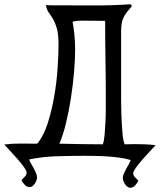

<svg xmlns="http://www.w3.org/2000/svg" viewBox="-28 -720 751 902"><path d="M247 -511Q247 -559 239 -586.5Q231 -614 220.5 -631.5Q210 -649 200.5 -662Q191 -675 188 -696Q200 -695 212 -695Q224 -695 237 -695Q324 -695 411 -694.5Q498 -694 585 -700L592 -692Q577 -674 567.5 -662Q558 -650 552 -637Q546 -624 543.5 -609Q541 -594 541 -570V-325Q541 -306 541 -264.5Q541 -223 542.5 -177.5Q544 -132 547.5 -93.5Q551 -55 558 -42L603 -43Q628 -43 653 -42Q678 -41 703 -38Q696 -30 678.5 -11.5Q661 7 643 27.5Q625 48 611.5 66.5Q598 85 598 94Q598 105 607 113.5Q616 122 622 130Q616 141 606.5 151.5Q597 162 583 162Q576 162 570 157Q564 152 559.5 145.5Q555 139 552 131Q549 123 549 117Q549 107 553.5 96.5Q558 86 564 74.5Q570 63 576.5 52.5Q583 42 586 32Q564 25 536 21Q508 17 478.5 15Q449 13 420.5 12.5Q392 12 369 12Q306 12 239 14Q172 16 109 29Q112 39 118.5 49.5Q125 60 131 71.5Q137 83 141.5 93.5Q146 104 146 114Q146 120 143 128Q140 136 135.5 142.5Q131 149 125 154Q119 159 112 159Q98 159 88.5 148.5Q79 138 73 127Q79 119 88 110.5Q97 102 97 91Q97 82 83.5 63.5Q70 45 52 24.5Q34 4 16.5 -14.5Q-1 -33 -8 -41Q30 -46 69 -45.5Q108 -45 147 -45Q177 -81 196 -140.5Q215 -200 226.5 -266Q238 -332 242.5 -397.5Q247 -463 247 -511ZM357 -623Q346 -623 335 -622Q324 -621 313 -618Q325 -553 325 -486Q325 -442 320 -382.5Q315 -323 305.5 -261Q296 -199 282 -141.5Q268 -84 251 -45Q302 -44 353 -43Q404 -42 455 -42Q461 -58 463.5 -87Q466 -116 467.5 -148Q469 -180 469 -210.5Q469 -241 469 -259Q469 -350 467.5 -440.5Q466 -531 466 -622Z"/></svg>

Font: Germanica
Style: Regular
Weight: 400
Designer: Peter Wiegel
Foundry: Peter Wiegel